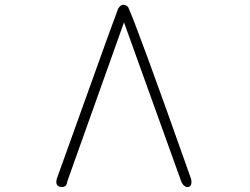

<svg xmlns="http://www.w3.org/2000/svg" viewBox="-20 -776 1040 799"><path d="M776 -29Q780 -3 765 2Q748 5 736 -16L496 -683L260 -21Q258 5 233 2Q209 -1 216 -31L425 -613L472 -741Q490 -768 513 -747Q530 -711 596 -531.5Q662 -352 776 -29Z"/></svg>

Font: Yomogi
Style: Regular
Weight: 400
Designer: satsuyako
Foundry: satsuyako
Version: Version 3.100